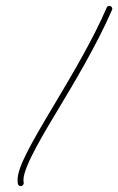

<svg xmlns="http://www.w3.org/2000/svg" viewBox="-20 -510 403 655"><path d="M51 125C56 125 61 120 61 115C61 114 61 114 61 113C60 109 60 107 60 104C60 57 136 -66 185 -148C221 -208 310 -355 362 -476C363 -477 363 -478 363 -480C363 -486 358 -490 353 -490C349 -490 345 -488 344 -484C297 -375 228 -259 168 -158C78 -8 40 62 40 104C40 107 40 111 41 117C42 122 46 125 51 125Z"/></svg>

Font: Mistral SingleLine Outline
Style: Regular
Weight: 300
Designer: François Chastanet, Élisa Garzelli, Anais Alves, Morgane Autin
Foundry: institut supérieur des arts et du design Toulouse / isdaT
Version: Version 1.000;Glyphs 3.3 (3337)